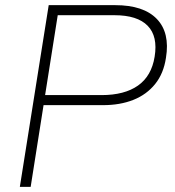

<svg xmlns="http://www.w3.org/2000/svg" viewBox="-20 -725 678 745"><path d="M57 0 169 -705H427Q537 -705 588.5 -651.5Q640 -598 624 -501Q615 -440 582 -399Q549 -358 497.5 -337.5Q446 -317 380 -317H149L99 0ZM155 -356H374Q463 -356 515.5 -393Q568 -430 580 -505Q593 -584 553 -625Q513 -666 424 -666H204Z"/></svg>

Font: Mulish ExtraLight
Style: Italic
Weight: 200
Italic angle: -9°
Designer: Vernon Adams
Foundry: Vernon Adams
Version: Version 3.603